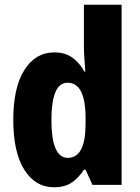

<svg xmlns="http://www.w3.org/2000/svg" viewBox="-20 -780 590 810"><path d="M266 -114Q197 -114 197 -274Q197 -431 265 -431Q341 -431 341 -282V-258Q341 -114 266 -114ZM208 10Q254 10 283 -10Q312 -30 334 -64H341L370 0H493V-760H334V-586Q334 -561 336 -532.5Q338 -504 340 -478H336Q315 -516 284.5 -537.5Q254 -559 209 -559Q130 -559 83 -485Q36 -411 36 -274Q36 -138 82.5 -64Q129 10 208 10Z"/></svg>

Font: Noto Sans Display SemiCondensed Extra
Style: Regular
Weight: 800
Width: 4
Designer: Monotype Design Team
Foundry: Monotype Imaging Inc.
Version: Version 1.900